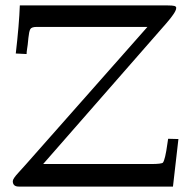

<svg xmlns="http://www.w3.org/2000/svg" viewBox="-20 -687 704 707"><path d="M637 -175 616.9 0H49.1Q27.1 0 27.1 -20Q27.1 -28.8 47.6 -50.9Q68.1 -73 74 -80.1L522.9 -587.9H115Q95.7 -587.9 91.3 -579.2Q86.9 -570.6 84.6 -547.6Q82.3 -524.7 82 -522.1Q81.8 -519.5 79.8 -507.2Q77.9 -494.9 77.9 -488L38.1 -490Q50.5 -596.7 53 -667H597.9Q614.7 -667 621.8 -665.2Q628.9 -663.3 628.9 -658.1Q628.9 -652.8 625.6 -646.2Q622.3 -639.6 617.3 -632.6Q612.3 -625.5 607.7 -619.6Q603 -613.8 598.6 -608.6Q594.2 -603.5 594 -603L138.9 -83H534.9Q575.9 -83 580.1 -88.4Q588.4 -99.9 596.2 -156.7L599.1 -176Z"/></svg>

Font: Linden Hill
Style: Regular
Weight: 400
Version: Version 1.202